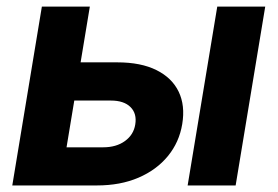

<svg xmlns="http://www.w3.org/2000/svg" viewBox="-20 -566 847 586"><path d="M175.1 -375.7H337.9Q410.2 -375.7 457.6 -352Q505 -328.4 525.3 -286.2Q545.6 -243.9 536.2 -187.3Q527.1 -132 492.5 -89.7Q457.8 -47.4 402.6 -23.7Q347.5 0 275.6 0H17.5L107.8 -545.9H254.2L183.1 -116.4H294.8Q334.9 -116.4 361.3 -135.5Q387.8 -154.7 392.8 -186Q398.3 -219.3 378.3 -239.2Q358.3 -259.1 318.4 -259.1H155.4ZM552.7 0 643.1 -545.9H789.5L699.2 0Z"/></svg>

Font: Inter Variable
Style: Italic
Weight: 400
Italic angle: -9.39999°
Designer: Rasmus Andersson
Foundry: rsms
Version: Version 4.001;git-9221beed3